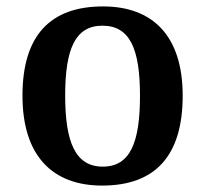

<svg xmlns="http://www.w3.org/2000/svg" viewBox="-20 -568 640 598"><path d="M298 10C463 10 549 -82 549 -270C549 -457 455 -548 301 -548C136 -548 50 -457 50 -270C50 -82 144 10 298 10ZM300 -49C215 -49 183 -125 183 -270C183 -415 214 -488 299 -488C385 -488 416 -415 416 -270C416 -125 386 -49 300 -49Z"/></svg>

Font: Noto Serif Lao SemiBold
Style: Regular
Weight: 600
Designer: Monotype Design Team
Foundry: Monotype Imaging Inc.
Version: Version 2.003